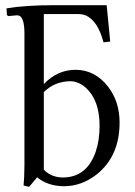

<svg xmlns="http://www.w3.org/2000/svg" viewBox="-20 -708 522 740"><path d="M148.9 -54.2Q176.3 -24.9 221.2 -23.9Q313.5 -23.9 348.1 -121.1Q363.8 -166 363.8 -223.1Q363.8 -321.8 310.5 -370.1Q282.7 -394.5 251 -395Q189.9 -394 148.9 -353ZM189.9 -688H391.1L404.8 -547.9L378.9 -544.9Q356.9 -629.4 308.6 -649.4Q296.4 -653.8 284.2 -653.8H148.9V-383.8Q200.2 -438.5 271 -439Q345.7 -439 396.5 -374Q440.9 -316.4 440.9 -235.8Q440.9 -106 352.5 -35.6Q294.9 9.3 227.1 9.8Q163.6 9.3 123 -24.9Q121.1 -22 118.2 -18.6Q115.2 -15.1 113 -12.5Q110.8 -9.8 106.9 -5.4Q103 -1 102.1 0.5Q101.1 2 96.7 6.8L91.8 12.2L70.8 6.8Q73.7 -17.6 74.2 -70.8V-578.1Q74.2 -643.1 51.3 -648.4Q47.4 -648.9 43.9 -648.9L12.2 -646Q7.8 -647.9 6.8 -650.9L4.9 -675.8Q78.1 -688 189.9 -688Z"/></svg>

Font: Linux Biolinum Capitals O
Style: Small Caps
Weight: 400
Designer: Philipp H. Poll
Foundry: Philipp H. Poll
Version: Version 1.0.4